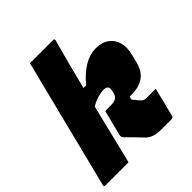

<svg xmlns="http://www.w3.org/2000/svg" viewBox="-228 -890 1030 1030"><g transform="rotate(-45 287.0 -375.0)"><path d="M466 -557Q513 -557 542.5 -535.5Q572 -514 582 -476.5Q592 -439 579 -392L568 -348Q554 -293 518 -269Q482 -245 429 -245H412L408 -225Q419 -215 426 -205Q433 -195 443 -186Q450 -179 457.5 -177.5Q465 -176 478 -176H541Q531 -136 521 -94.5Q511 -53 500 -12Q498 0 483 0H412Q375 0 352 -8Q329 -16 312 -35Q290 -59 271 -78Q252 -97 232 -117Q225 -125 229 -141Q238 -177 247 -212.5Q256 -248 265 -283H307Q334 -283 347.5 -292Q361 -301 365 -320L368 -332Q370 -342 370 -348.5Q370 -355 365 -361Q359 -370 339 -370Q318 -370 291.5 -362Q265 -354 242 -339Q221 -254 200.5 -169.5Q180 -85 159 0H-17Q-28 0 -25 -11Q15 -171 55.5 -331.5Q96 -492 136 -652Q143 -679 149.5 -704Q156 -729 161 -750H337Q347 -750 345 -739Q325 -668 306.5 -596.5Q288 -525 270 -453H290Q377 -557 466 -557Z"/></g></svg>

Font: Recursive Sn Lnr St Blk
Style: Italic
Weight: 900
Italic angle: -15°
Version: Version 1.079;hotconv 1.0.112;makeotfexe 2.5.65598; ttfautoh